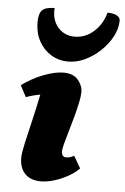

<svg xmlns="http://www.w3.org/2000/svg" viewBox="-53 -774 539 825"><g transform="rotate(5 216.0 -361.5)"><path d="M155 12Q110 12 86 -13Q62 -38 62 -82Q62 -101 71.5 -144Q81 -187 94.5 -243Q108 -299 120 -359Q90 -354 59 -343L33 -392Q76 -424 125.5 -443Q175 -462 211 -462Q254 -462 274.5 -437.5Q295 -413 295 -385Q295 -368 289 -339.5Q283 -311 274 -277.5Q265 -244 255.5 -212.5Q246 -181 240 -157.5Q234 -134 234 -126Q234 -100 254 -100Q270 -100 288 -110L318 -58Q300 -39 271.5 -23Q243 -7 212 2.5Q181 12 155 12ZM227 -511Q185 -511 152 -531.5Q119 -552 100 -587.5Q81 -623 81 -668Q81 -706 96 -720.5Q111 -735 149 -735Q145 -685 172.5 -652.5Q200 -620 245 -620Q291 -620 327.5 -652.5Q364 -685 377 -735Q403 -735 417.5 -727Q432 -719 432 -706Q432 -672 414 -637.5Q396 -603 365.5 -574Q335 -545 299 -528Q263 -511 227 -511Z"/></g></svg>

Font: Petrona Black
Style: Italic
Weight: 900
Italic angle: -9°
Designer: Ringo R. Seeber
Foundry: Ringo R. Seeber
Version: Version 2.001; ttfautohint (v1.8.3)